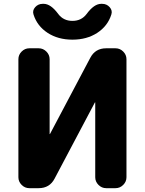

<svg xmlns="http://www.w3.org/2000/svg" viewBox="-20 -982 756 1002"><path d="M133 0Q110 0 93 -17Q76 -34 76 -57V-673Q76 -696 93 -713Q110 -730 133 -730H182Q205 -730 222 -713Q239 -696 239 -673V-283Q239 -282 240 -282Q241 -282 241 -283L451 -680Q477 -730 534 -730H583Q606 -730 623 -713Q640 -696 640 -673V-57Q640 -34 623 -17Q606 0 583 0H534Q511 0 494 -17Q477 -34 477 -57V-447Q477 -448 476 -448Q475 -448 475 -447L265 -50Q239 0 182 0ZM513 -962Q537 -962 552.5 -944.5Q568 -927 561 -906Q542 -846 487.5 -810.5Q433 -775 358 -775Q283 -775 228.5 -810.5Q174 -846 155 -906Q148 -927 163.5 -944.5Q179 -962 203 -962H208Q245 -962 284 -909Q311 -873 358 -873Q405 -873 432 -909Q471 -962 508 -962Z"/></svg>

Font: Rounded Mplus 1c ExtraBold
Style: Regular
Weight: 800
Version: Version 1.059.20150529